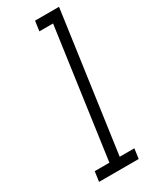

<svg xmlns="http://www.w3.org/2000/svg" viewBox="-197 -795 663 839"><g transform="rotate(-30 135.0 -375.0)"><path d="M42 -50 35 0H235L242 -50H168L266 -750H145L138 -700H207L116 -50Z"/></g></svg>

Font: Josefin Slab Medium
Style: Italic
Weight: 500
Italic angle: -12°
Version: Version 2.000